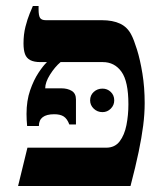

<svg xmlns="http://www.w3.org/2000/svg" viewBox="-20 -617 540 637"><path d="M40 0 71 -127H332Q361 -127 377 -148Q393 -169 399.5 -202Q406 -235 406 -271Q406 -347 383 -379Q360 -411 321 -411H114Q93 -411 80.5 -417.5Q68 -424 63 -437.5Q58 -451 58 -473Q58 -503 64.5 -528.5Q71 -554 78.5 -572Q86 -590 89 -597H108V-586Q108 -565 113 -557.5Q118 -550 132 -550H318Q354 -550 378.5 -538.5Q403 -527 416 -501Q424 -486 434.5 -452.5Q445 -419 452.5 -373Q460 -327 460 -275Q460 -239 455 -200Q450 -161 440 -113Q430 -65 413 0ZM70 -199Q69 -210 68.5 -219.5Q68 -229 68 -239Q68 -283 80 -317.5Q92 -352 108 -376Q124 -400 135 -410V-423H181V-411Q162 -395 146 -369.5Q130 -344 130 -324H183Q204 -324 218 -315.5Q232 -307 232 -287V-204H210Q203 -223 191.5 -230.5Q180 -238 160 -238Q109 -238 109 -199ZM320 -245Q303 -245 291 -256.5Q279 -268 279 -284Q279 -301 291 -312Q303 -323 320 -323Q336 -323 347.5 -312Q359 -301 359 -284Q359 -268 347.5 -256.5Q336 -245 320 -245Z"/></svg>

Font: Frank Ruhl Libre Medium
Style: Regular
Weight: 500
Designer: Yanek Iontef
Foundry: Fontef
Version: Version 6.004